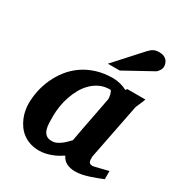

<svg xmlns="http://www.w3.org/2000/svg" viewBox="-176 -853 920 985"><g transform="rotate(30 284.0 -361.0)"><path d="M375 -394Q375.5 -396 374.8 -403.8Q374 -411.6 371.8 -420.2Q369.6 -428.7 366.5 -435.3Q363.3 -441.9 358.9 -441.9Q326.7 -441.9 300.5 -430.2Q274.4 -418.5 253.7 -398.4Q232.9 -378.4 217.8 -352.1Q202.6 -325.7 192.6 -296.1Q182.6 -266.6 177.7 -235.8Q172.9 -205.1 172.9 -176.8Q172.9 -156.7 173.6 -136.7Q174.3 -116.7 179.4 -100.1Q184.6 -83.5 196.5 -73.2Q208.5 -63 231 -63Q247.1 -63 261.5 -70.3Q275.9 -77.6 287.8 -87.2Q299.8 -96.7 308.8 -106.4Q317.9 -116.2 323.2 -121.1Q326.7 -141.1 328.9 -152.1Q331.1 -163.1 332.8 -173.1Q334.5 -183.1 336.9 -195.8Q339.4 -208.5 344 -232.2Q348.6 -255.9 356 -294.2Q363.3 -332.5 375 -394ZM564.9 -29.8Q547.9 -22.9 529.1 -15.6Q510.3 -8.3 490.7 -2.2Q471.2 3.9 451.7 8.1Q432.1 12.2 413.1 12.2Q381.3 12.2 360.1 0.5Q338.9 -11.2 329.1 -33.2Q315.9 -24.4 300.8 -16.1Q285.6 -7.8 269 -1.7Q252.4 4.4 234.9 8.3Q217.3 12.2 199.2 12.2Q168.5 12.2 144 3.9Q119.6 -4.4 101.1 -18.6Q82.5 -32.7 69.6 -51.3Q56.6 -69.8 48.3 -90.1Q40 -110.4 36.1 -131.3Q32.2 -152.3 32.2 -170.9Q32.2 -208 40.3 -246.8Q48.3 -285.6 65.2 -322.3Q82 -358.9 107.4 -391.4Q132.8 -423.8 167.5 -448Q202.1 -472.2 246.3 -486.1Q290.5 -500 344.2 -500Q366.2 -500 387.9 -494.1Q409.7 -488.3 426.8 -479L434.1 -487.8H541Q538.6 -480.5 534.7 -471.2Q530.8 -461.9 526.9 -453.1Q522.9 -444.3 519.8 -437.3Q516.6 -430.2 516.1 -426.8L451.2 -97.2Q451.2 -85.9 451.9 -78.1Q452.6 -70.3 455.6 -65.7Q458.5 -61 463.9 -59.1Q469.2 -57.1 478 -57.1Q480 -57.1 492.4 -60.1Q504.9 -63 519.8 -66.9Q534.7 -70.8 547.9 -74Q561 -77.1 564.9 -78.1ZM539.6 -681.2Q539.6 -676.3 537.6 -670.2Q535.6 -664.1 532 -658.2Q528.3 -652.3 523.7 -647.2Q519 -642.1 513.2 -639.2L352.5 -550.8H282.2L419.4 -702.1Q427.7 -711.4 434.8 -717.5Q441.9 -723.6 449.2 -727.3Q456.5 -731 464.4 -732.4Q472.2 -733.9 482.4 -733.9Q498.5 -733.9 509.5 -729Q520.5 -724.1 527.1 -716.6Q533.7 -709 536.6 -699.5Q539.6 -689.9 539.6 -681.2Z"/></g></svg>

Font: Charis SIL Am
Style: Bold Italic
Weight: 700
Italic angle: -11°
Foundry: SIL International
Version: Version 5.000